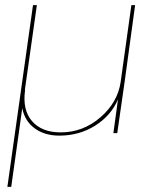

<svg xmlns="http://www.w3.org/2000/svg" viewBox="-20 -520 587 750"><path d="M216.8 -2.9Q304.2 -2.9 371.8 -61.3Q439.5 -119.6 451.2 -199.2L493.2 -500H507.8L466.8 -200.2L438 0H422.9L440.9 -131.8Q414.1 -68.8 352.1 -29.5Q290 9.8 211.9 9.8Q154.8 9.8 116 -18.3Q77.1 -46.4 66.9 -97.2L23.9 210H8.8L108.9 -500H124L77.1 -168.9H78.1Q66.9 -90.8 105 -46.9Q143.1 -2.9 216.8 -2.9Z"/></svg>

Font: Human Sans Thin
Style: Italic
Weight: 100
Italic angle: -8°
Designer: Tim Radville
Foundry: Continuum
Version: Version 1.000;FEAKit 1.0